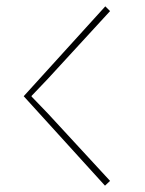

<svg xmlns="http://www.w3.org/2000/svg" viewBox="-20 -710 459 609"><path d="M314 -689.9 329.1 -674.8 131.8 -460 80.1 -405.8V-403.8L131.8 -350.1L329.1 -136.2L313 -121.1L55.2 -404.8Z"/></svg>

Font: Sinkin Sans 100 Thin
Style: Regular
Weight: 100
Designer: Keith Bates
Foundry: K-Type
Version: Sinkin Sans (version 1.0)  by Keith Bates   •   © 2014   www